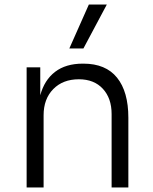

<svg xmlns="http://www.w3.org/2000/svg" viewBox="-20 -825 675 845"><path d="M347.2 -611.8H285.2L371.1 -805.2H450.2ZM171.9 0H97.2V-528.8H157.2V-405.8Q175.3 -472.7 222.4 -508.8Q269.5 -544.9 344.2 -544.9H347.2Q445.3 -544.9 495.1 -483.2Q544.9 -421.4 544.9 -307.1V0H471.2V-323.2Q471.2 -392.6 432.6 -434.3Q394 -476.1 327.1 -476.1Q256.8 -476.1 214.4 -432.9Q171.9 -389.6 171.9 -317.9Z"/></svg>

Font: Sora Light
Style: Regular
Weight: 300
Designer: Jonathan Barnbrook, Julián Moncada
Foundry: Barnbrook Fonts
Version: Version 2.000